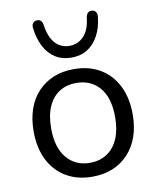

<svg xmlns="http://www.w3.org/2000/svg" viewBox="-84 -812 725 886"><g transform="rotate(-10 278.0 -368.5)"><path d="M278 9Q207 9 155 -22Q103 -53 74.5 -109.5Q46 -166 46 -243Q46 -301 62 -347.5Q78 -394 109 -427Q140 -460 182.5 -477.5Q225 -495 278 -495Q349 -495 401 -464Q453 -433 481.5 -376.5Q510 -320 510 -243Q510 -185 494 -139Q478 -93 447 -59.5Q416 -26 373.5 -8.5Q331 9 278 9ZM278 -56Q323 -56 357 -78Q391 -100 409.5 -142Q428 -184 428 -243Q428 -334 387.5 -382Q347 -430 278 -430Q232 -430 198.5 -408.5Q165 -387 146.5 -345.5Q128 -304 128 -243Q128 -153 169 -104.5Q210 -56 278 -56ZM278 -549Q235 -549 203 -569Q171 -589 151.5 -626.5Q132 -664 126 -714Q124 -728 131 -737Q138 -746 150 -746Q161 -747 168 -740Q175 -733 177 -720Q185 -662 211.5 -633Q238 -604 278 -604Q318 -604 345.5 -633Q373 -662 379 -720Q381 -733 388.5 -740Q396 -747 406 -746Q418 -746 425 -737Q432 -728 430 -714Q425 -664 405 -626.5Q385 -589 353 -569Q321 -549 278 -549Z"/></g></svg>

Font: Nunito
Style: Regular
Weight: 400
Designer: Vernon Adams
Foundry: Vernon Adams
Version: Version 3.602